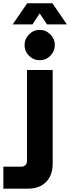

<svg xmlns="http://www.w3.org/2000/svg" viewBox="-103 -935 423 1158"><path d="M-82.7 203V70.3H25.7Q40.7 70.3 50.2 60.8Q59.7 51.3 59.7 37.3V-512.7H214.7V53Q214.7 122.3 174.7 162.7Q134.7 203 64 203ZM136.3 -571.7Q99 -571.7 72 -598.8Q45 -626 45 -663Q45 -700.3 72 -727.5Q99 -754.7 136.3 -754.7Q173.7 -754.7 200.7 -727.5Q227.7 -700.3 227.7 -663Q227.7 -626 200.7 -598.8Q173.7 -571.7 136.3 -571.7ZM-26.7 -787.7 61 -915.3H213L300.3 -787.7H181L136.3 -854.3L93 -787.7Z"/></svg>

Font: MuseoModerno Thin
Style: Regular
Weight: 100
Designer: Pablo Cosgaya, Héctor Gatti, Marcela Romero, and the Authors of The MuseoModerno Project.
Foundry: Omnibus-Type Team
Version: Version 1.003